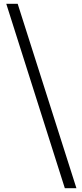

<svg xmlns="http://www.w3.org/2000/svg" viewBox="-20 -812 432 1010"><path d="M321 178H382L73 -792H13Z"/></svg>

Font: Noto Sans KR DemiLight
Style: Regular
Weight: 350
Designer: Ryoko NISHIZUKA 西塚涼子 (kana, bopomofo & ideographs); Paul D. Hunt (Latin, Greek & Cyrillic); Sandoll Communications 산돌커뮤니
Foundry: Adobe
Version: Version 2.004;hotconv 1.0.118;makeotfexe 2.5.65603